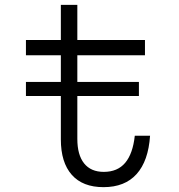

<svg xmlns="http://www.w3.org/2000/svg" viewBox="-20 -758 740 792"><path d="M299 -738V-593H578V-530H299V-185Q299 -119 327 -84Q355 -49 408 -49Q465 -49 496.5 -86.5Q528 -124 536 -198H599Q592 -94 543.5 -40Q495 14 407 14Q321 14 276 -37Q231 -88 231 -183V-530H87V-593H231V-738ZM87 -362V-420H553V-362Z"/></svg>

Font: Martian Mono SemiExpanded ExtraLight
Style: Regular
Weight: 250
Monospace: yes
Version: Version 0.930